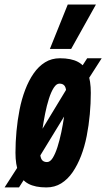

<svg xmlns="http://www.w3.org/2000/svg" viewBox="-59 -809 464 839"><path d="M322 -554.4H385.4L284.2 -396.4L281.4 -398.4L83.4 -74.6L79 -76L24 10H-39L66.2 -153.2L69 -151.2L263.8 -472.6L268.2 -471.2ZM143.6 10Q95 10 65.2 -5.9Q35.4 -21.8 22 -55.6Q8.6 -89.4 8.6 -141.8Q8.6 -187.6 13 -235.5Q17.4 -283.4 26.5 -329.7Q35.6 -376 51.1 -416.6Q66.6 -457.2 88 -488.1Q109.4 -519 137.9 -536.7Q166.4 -554.4 202.8 -554.4Q252 -554.4 281.8 -538.5Q311.6 -522.6 324.7 -489.4Q337.8 -456.2 337.8 -403.2Q337.8 -357.4 333.4 -309.2Q329 -261 319.9 -214.7Q310.8 -168.4 295.3 -128.1Q279.8 -87.8 258.4 -56.6Q237 -25.4 208.5 -7.7Q180 10 143.6 10ZM146.4 -100.8Q160.2 -100.8 171.5 -119Q182.8 -137.2 192.2 -166.7Q201.6 -196.2 208.9 -231.1Q216.2 -266 221.1 -300Q226 -334 228.3 -360.9Q230.6 -387.8 230.6 -400.6Q230.6 -423.6 223.5 -433.6Q216.4 -443.6 200.6 -443.6Q187.4 -443.6 175.8 -425.4Q164.2 -407.2 154.8 -377.7Q145.4 -348.2 138.4 -313.3Q131.4 -278.4 126.5 -244.7Q121.6 -211 119 -184.3Q116.4 -157.6 116.4 -144.4Q116.4 -121.8 123.5 -111.3Q130.6 -100.8 146.4 -100.8ZM159 -595.3 237.1 -789.3H360.3L252 -595.3Z"/></svg>

Font: Georama ExtraCondensed Thin
Style: Italic
Weight: 100
Width: 2
Italic angle: -9°
Designer: Jean-Baptiste Levee
Foundry: Production Type
Version: Version 1.001